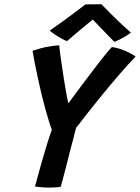

<svg xmlns="http://www.w3.org/2000/svg" viewBox="-20 -872 652 894"><path d="M221.5 -268Q215 -283.5 206.8 -310.5Q198.5 -337.5 189.2 -371.5Q180 -405.5 171.2 -442.5Q162.5 -479.5 154.8 -515.8Q147 -552 141 -583Q135 -614 131.5 -635.5Q169.5 -648.5 201 -654.2Q232.5 -660 255.5 -661Q256 -652.5 259.2 -628.8Q262.5 -605 267.2 -572.8Q272 -540.5 277.2 -506Q282.5 -471.5 288 -441Q293.5 -410.5 298.5 -391Q307.5 -403.5 326.8 -429.5Q346 -455.5 370.5 -488Q395 -520.5 420 -553.5Q445 -586.5 466.5 -613.2Q488 -640 501 -653Q521.5 -650.5 542.8 -643Q564 -635.5 582.2 -626.2Q600.5 -617 611.5 -608.5Q582 -578.5 539.8 -530Q497.5 -481.5 445.2 -417.2Q393 -353 334 -276Q329 -255 321.2 -225.8Q313.5 -196.5 306.2 -168.8Q299 -141 294.5 -122.5Q289 -100.5 282.2 -74.8Q275.5 -49 270.2 -29Q265 -9 263 -2.5Q257 -1 242 0.2Q227 1.5 210 1.5Q192 1.5 174 0Q156 -1.5 143 -3.5Q156 -52.5 170 -102.5Q184 -152.5 197.5 -196Q211 -239.5 221.5 -268ZM452.5 -852Q471.5 -832 497.2 -806.5Q523 -781 548 -757.5Q573 -734 589.5 -720Q570 -705.5 549.5 -694.5Q529 -683.5 512.5 -677Q500.5 -689 484.8 -705.2Q469 -721.5 453.2 -738Q437.5 -754.5 425 -767.5Q412.5 -780.5 407 -786.5H419Q414.5 -783 400 -771.2Q385.5 -759.5 366.2 -743.5Q347 -727.5 327.2 -710.8Q307.5 -694 292 -680.5Q282 -684 266.8 -692.2Q251.5 -700.5 236.2 -710.8Q221 -721 211.5 -729.5Q241 -750 276 -775.2Q311 -800.5 339.2 -822Q367.5 -843.5 377.5 -851.5Q384.5 -851.5 399 -851.8Q413.5 -852 428.8 -852Q444 -852 452.5 -852Z"/></svg>

Font: Grandstander Thin Medium
Style: Italic
Weight: 500
Italic angle: -15°
Version: Version 1.200